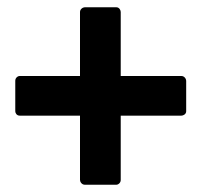

<svg xmlns="http://www.w3.org/2000/svg" viewBox="-20 -594 553 528"><path d="M200 -99C200 -94 205 -86 213 -86H300C305 -86 312 -91 312 -99V-276H479C484 -276 492 -280 492 -288V-372C492 -377 487 -385 479 -385H312V-561C312 -566 308 -574 300 -574H213C208 -574 200 -569 200 -561V-385H34C29 -385 22 -380 22 -372V-288C22 -283 26 -276 34 -276H200Z"/></svg>

Font: Falling Sky
Style: Bd
Weight: 700
Designer: Paul D. Hunt
Foundry: Adobe Systems Incorporated
Version: Version 1.02